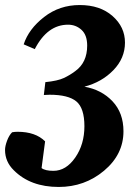

<svg xmlns="http://www.w3.org/2000/svg" viewBox="-25 -730 522 762"><path d="M150 -662.5C109.3 -630.8 82.3 -594.7 69 -554L113 -535C146.3 -599.7 190.3 -632 245 -632C265.7 -632 283.5 -625.2 298.5 -611.5C313.5 -597.8 321 -577 321 -549C321 -504.3 305.3 -470.7 274 -448C260 -437.3 244.8 -428.2 228.5 -420.5C212.2 -412.8 187.7 -407.3 155 -404L149 -353L172 -354C221.3 -354 256.7 -345.2 278 -327.5C299.3 -309.8 310 -277 310 -229C310 -181 297.8 -139.5 273.5 -104.5C249.2 -69.5 220.3 -52 187 -52C165 -52 149.3 -55.7 140 -63L154 -169C128.7 -194.3 92.3 -207 45 -207C37 -207 29.7 -206.3 23 -205C15 -197 8.3 -185.8 3 -171.5C-2.3 -157.2 -5 -145 -5 -135C-5 -103.7 6.7 -76.7 30 -54C74 -10 133.3 12 208 12C276.7 12 336.7 -9.5 388 -52.5C439.3 -95.5 465 -147.7 465 -209C465 -257.7 450.5 -297.3 421.5 -328C392.5 -358.7 355.3 -378 310 -386C356 -398 394.3 -419.8 425 -451.5C455.7 -483.2 471 -519.7 471 -561C471 -602.3 454.5 -637.5 421.5 -666.5C388.5 -695.5 345.2 -710 291.5 -710C237.8 -710 190.7 -694.2 150 -662.5Z"/></svg>

Font: Oleo Script
Style: Regular
Weight: 400
Designer: Soytutype
Foundry: Soytutype
Version: Version 1.002